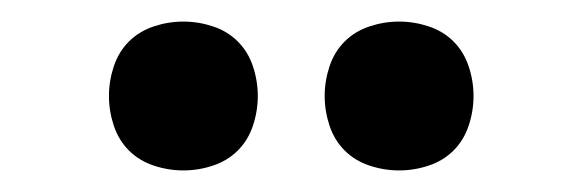

<svg xmlns="http://www.w3.org/2000/svg" viewBox="-20 -759 540 178"><path d="M350 -601Q336 -601 322.5 -605.5Q309 -610 299.5 -619.5Q290 -629 285.5 -642.5Q281 -656 281 -670Q281 -684 285.5 -697.5Q290 -711 299.5 -720.5Q309 -730 322.5 -734.5Q336 -739 350 -739Q364 -739 377.5 -734.5Q391 -730 400.5 -720.5Q410 -711 414.5 -697.5Q419 -684 419 -670Q419 -656 414.5 -642.5Q410 -629 400.5 -619.5Q391 -610 377.5 -605.5Q364 -601 350 -601ZM150 -601Q136 -601 122.5 -605.5Q109 -610 99.5 -619.5Q90 -629 85.5 -642.5Q81 -656 81 -670Q81 -684 85.5 -697.5Q90 -711 99.5 -720.5Q109 -730 122.5 -734.5Q136 -739 150 -739Q164 -739 177.5 -734.5Q191 -730 200.5 -720.5Q210 -711 214.5 -697.5Q219 -684 219 -670Q219 -656 214.5 -642.5Q210 -629 200.5 -619.5Q191 -610 177.5 -605.5Q164 -601 150 -601Z"/></svg>

Font: Iosevka Curly Semibold
Style: Regular
Weight: 600
Monospace: yes
Designer: Belleve Invis
Foundry: Belleve Invis
Version: Version 22.1.2; ttfautohint (v1.8.4)